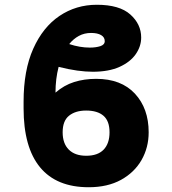

<svg xmlns="http://www.w3.org/2000/svg" viewBox="-20 -780 726 810"><path d="M385.7 -447.4Q491.1 -447.4 549.2 -384.9Q607.2 -322.4 607.2 -221.9Q607.2 -157.7 577.2 -105.1Q547.2 -52.6 490.6 -21.3Q433.9 9.9 354 9.9Q218.4 9.9 149 -74.2Q79.5 -158.4 79.5 -323.2V-350.9Q79.5 -483.3 120.2 -574.4Q160.9 -665.5 230.8 -712.7Q300.8 -759.9 388.5 -759.9Q484 -759.9 529.8 -718.9Q575.6 -677.9 575.6 -621.8Q575.6 -584.5 552.7 -551.5Q529.8 -518.5 484.4 -497.9Q438.9 -477.3 371.4 -477.3Q341.6 -477.3 305.8 -482.2Q269.9 -487.2 227.3 -497.9Q214.1 -447.1 214.1 -389.2Q250 -420.5 292.6 -433.9Q335.2 -447.4 385.7 -447.4ZM343.4 -313.6Q298.3 -313.6 271.3 -291.9Q244.3 -270.2 244.3 -221.9Q244.3 -174.7 270.2 -148.8Q296.2 -122.9 343.8 -122.9Q392.4 -122.9 417.3 -148.8Q442.1 -174.7 442.1 -221.9Q442.1 -269.5 416.7 -291.5Q391.3 -313.6 343.4 -313.6ZM272 -594.1Q316.8 -579.2 359 -579.2Q384.2 -579.2 403.1 -585.2Q421.9 -591.3 421.9 -606.5Q421.9 -622.9 406.6 -631.9Q391.3 -641 364.3 -641Q335.6 -641 312.5 -628.4Q289.4 -615.8 272 -594.1Z"/></svg>

Font: Inter UI Extra Bold
Style: Regular
Weight: 800
Designer: Rasmus Andersson
Foundry: rsms
Version: 3.2;8d6f07862